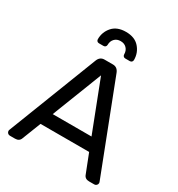

<svg xmlns="http://www.w3.org/2000/svg" viewBox="-211 -1051 1101 1187"><g transform="rotate(30 340.0 -457.5)"><path d="M230 -770H262Q271 -770 276 -775.5Q281 -781 281 -789Q281 -815 297 -832Q313 -849 340 -849Q367 -849 383 -832Q399 -815 399 -789Q399 -781 404 -775.5Q409 -770 418 -770H450Q459 -770 464 -775.5Q469 -781 469 -789Q469 -840 436 -877.5Q403 -915 340 -915Q277 -915 244 -877.5Q211 -840 211 -789Q211 -781 216 -775.5Q221 -770 230 -770ZM166 -158 114 -25Q105 0 75 0H38Q29 0 22.5 -6.5Q16 -13 16 -22Q16 -27 20 -36L265 -667Q278 -700 310 -700H370Q402 -700 415 -667L659 -36Q663 -27 663 -22Q663 -13 656.5 -6.5Q650 0 641 0H604Q574 0 565 -25L513 -158ZM478 -248 340 -605 201 -248Z"/></g></svg>

Font: Contemporary
Style: Regular
Weight: 400
Designer: Victor Tran
Foundry: Victor Tran
Version: Version 1.100